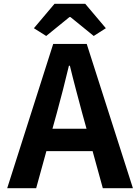

<svg xmlns="http://www.w3.org/2000/svg" viewBox="-20 -994 740 1014"><path d="M347 -904H352L475 -804L539 -845L430 -974H268L159 -845L224 -804ZM523 0H682L438 -762H261L18 0H171L225 -196H469ZM257 -314 280 -397C302 -476 324 -564 344 -647H349C369 -564 393 -476 414 -397L437 -314Z"/></svg>

Font: Kawkab Mono
Style: Bold
Weight: 700
Monospace: yes
Designer: Abdullah Arif
Foundry: Abdullah Arif
Version: Version 1.000;PS 000.500;hotconv 1.0.88;makeotf.lib2.5.64775